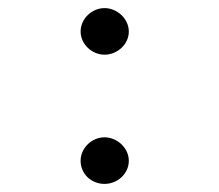

<svg xmlns="http://www.w3.org/2000/svg" viewBox="-20 -443 540 474"><path d="M238 -308C270 -308 298 -334 298 -365C298 -397 269 -423 238 -423C207 -423 179 -397 179 -365C179 -334 207 -308 238 -308ZM238 11C271 11 298 -15 298 -46C298 -78 269 -104 238 -104C207 -104 179 -78 179 -46C179 -14 205 11 238 11Z"/></svg>

Font: Inconsolata
Style: Regular
Weight: 400
Monospace: yes
Designer: Raph Levien, Cyreal, Brenton Simpson
Foundry: Raph Levien, Cyreal, Google
Version: Version 3.100